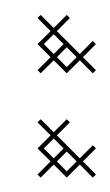

<svg xmlns="http://www.w3.org/2000/svg" viewBox="-20 -239 151 263"><path d="M111.4 0 93.6 -17.9 111.4 -35.7 107.1 -40 89.3 -22.1 57.9 -53.6 75.7 -71.4 71.4 -75.7 53.6 -57.9 35.7 -75.7 31.4 -71.4 49.3 -53.6 31.4 -35.7 49.3 -17.9 31.4 0 35.7 4.3 53.6 -13.6 71.4 4.3 89.3 -13.6 107.1 4.3ZM111.4 -142.9 93.6 -160.7 111.4 -178.6 107.1 -182.9 89.3 -165 57.9 -196.4 75.7 -214.3 71.4 -218.6 53.6 -200.7 35.7 -218.6 31.4 -214.3 49.3 -196.4 31.4 -178.6 49.3 -160.7 31.4 -142.9 35.7 -138.6 53.6 -156.4 71.4 -138.6 89.3 -156.4 107.1 -138.6ZM40 -35.7 53.6 -49.3 67.1 -35.7 53.6 -22.1ZM40 -178.6 53.6 -192.1 67.1 -178.6 53.6 -165ZM57.9 -17.9 71.4 -31.4 85 -17.9 71.4 -4.3ZM57.9 -160.7 71.4 -174.3 85 -160.7 71.4 -147.1Z"/></svg>

Font: Gossip Low Cross Stitch
Style: Regular
Weight: 300
Width: 3
Designer: Deborah Khodanovich
Version: Version 1.001;Glyphs 3.3.1 (3343)